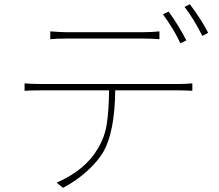

<svg xmlns="http://www.w3.org/2000/svg" viewBox="-20 -856 1040 912"><path d="M865.2 -664.1 836.9 -650.4Q805.7 -717.8 753.9 -788.1L781.2 -800.8Q829.1 -734.4 865.2 -664.1ZM658.2 -672.9H294.9Q251 -672.9 218.8 -669.9V-707Q269.5 -703.1 293 -703.1H658.2Q705.1 -703.1 737.3 -707V-669.9Q699.2 -672.9 658.2 -672.9ZM174.8 -457H829.1Q859.4 -457 893.6 -460V-424.8Q856.4 -426.8 829.1 -426.8H527.3Q525.4 -232.4 471.7 -135.7Q443.4 -87.9 391.6 -41.5Q339.8 4.9 279.3 36.1L249 11.7Q386.7 -48.8 445.3 -151.4Q477.5 -204.1 487.3 -267.6Q497.1 -331.1 498 -426.8H174.8Q124 -426.8 96.7 -424.8V-460Q134.8 -457 174.8 -457ZM856.4 -823.2 881.8 -835.9Q937.5 -761.7 968.8 -700.2L941.4 -685.5Q895.5 -774.4 856.4 -823.2Z"/></svg>

Font: GenEi Gothic M ExtraLight
Style: Regular
Weight: 200
Designer: o_tamon (Modified); [Source Han Sans]
Ryoko NISHIZUKA  (kana & ideographs); Paul D. Hunt (Latin, Greek & Cyrillic); Wenl
Version: Version 1.1a;Original Version 1.004